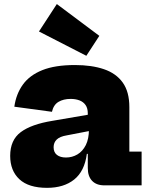

<svg xmlns="http://www.w3.org/2000/svg" viewBox="-20 -892 718 924"><path d="M253.5 -872.5 458 -719.5 395.5 -623.5 167.5 -740.5ZM482 0Q444 0 423.2 -21.8Q402.5 -43.5 402.5 -83.5V-191L415 -211L408 -269L402.5 -298.5V-346Q402.5 -371 392 -386.2Q381.5 -401.5 362.8 -408.8Q344 -416 320 -416Q285.5 -416 261.5 -401.8Q237.5 -387.5 230 -354L49 -378.5Q57.5 -439.5 90 -484.8Q122.5 -530 183.8 -554.5Q245 -579 340.5 -579Q421.5 -579 480.2 -559Q539 -539 570.8 -494.5Q602.5 -450 602.5 -376.5V-162.5H661.5V0ZM206.5 12Q118 12 73.5 -29.2Q29 -70.5 29 -142Q29 -218 79.8 -256Q130.5 -294 232 -310.5L430.5 -344.5V-265.5L301 -240.5Q268 -235 253 -220.5Q238 -206 238 -183.5Q238 -159 254 -146.5Q270 -134 297.5 -134Q327.5 -134 352.5 -148.8Q377.5 -163.5 392.8 -193.5Q408 -223.5 408 -269L432 -151.5H398Q387 -68 337 -28Q287 12 206.5 12Z"/></svg>

Font: Hepta Slab ExtraLight ExtraBold
Style: Regular
Weight: 800
Version: Version 1.102